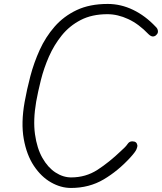

<svg xmlns="http://www.w3.org/2000/svg" viewBox="-20 -951 821 974"><path d="M340 2.5Q288.5 2.5 238.8 -25.8Q189 -54 152 -109.5Q115 -165 100.5 -246.2Q86 -327.5 105 -434Q116 -496 134 -564.5Q152 -633 181.5 -698Q211 -763 257 -815.8Q303 -868.5 369 -899.8Q435 -931 526.5 -931Q593 -931 655.2 -901Q717.5 -871 770 -815Q779.5 -806.5 781 -794.8Q782.5 -783 774.5 -775.5Q768 -767 757.2 -766Q746.5 -765 733.5 -777.5Q684 -829.5 630.5 -854.2Q577 -879 525 -879Q446.5 -879 389.5 -849.5Q332.5 -820 293.2 -771.2Q254 -722.5 228.2 -663.8Q202.5 -605 187.5 -545.2Q172.5 -485.5 163.5 -435Q147.5 -341.5 157.5 -270Q167.5 -198.5 195.2 -149.8Q223 -101 261.5 -76Q300 -51 341 -51Q415 -51 474.5 -89.5Q534 -128 594 -185.5Q617.5 -206 626.8 -220Q636 -234 650.5 -234Q662.5 -234 668.8 -229.2Q675 -224.5 677 -214Q678 -207.5 672.5 -194Q667 -180.5 641.5 -152.5Q579 -84 505.8 -40.8Q432.5 2.5 340 2.5Z"/></svg>

Font: Edu AU VIC WA NT Hand
Style: Regular
Weight: 400
Designer: Tina and Corey Anderson, Eben Sorkin, Mirko Velimirovic
Foundry: Google for Education
Version: Version 1.001